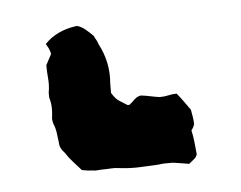

<svg xmlns="http://www.w3.org/2000/svg" viewBox="-31 -144 376 300"><g transform="rotate(-5 157.0 6.0)"><path d="M268 107Q267 111 263.5 114Q260 117 255 121Q249 120 243 119Q237 118 230 117Q224 117 218.5 117Q213 117 207 118Q191 119 176 119.5Q161 120 145 118Q139 117 132.5 117.5Q126 118 118 118Q115 118 111 118.5Q107 119 103 118Q99 118 95.5 117.5Q92 117 87 116Q81 109 74.5 102Q68 95 63 87Q55 79 55 70Q54 62 53 54.5Q52 47 49 40Q47 33 48 29Q50 13 47 2Q46 0 46 -3.5Q46 -7 46 -9Q48 -20 47 -31Q46 -42 46 -52Q48 -56 50.5 -60.5Q53 -65 55 -69Q54 -74 52 -78Q50 -82 48 -85Q67 -105 99 -109Q106 -107 112 -102Q118 -97 124 -91Q125 -88 127 -85Q129 -82 130 -78Q146 -48 143 -15V0Q149 10 155 13.5Q161 17 167 21H170Q175 17 179 13Q183 9 189 8Q197 9 204 10.5Q211 12 218 13Q226 13 232 11.5Q238 10 245 10Q250 16 255 23Q260 30 265 37Q266 42 267 48.5Q268 55 268 60Q266 66 263 69Q265 78 266 87Q267 96 268 107Z"/></g></svg>

Font: Daruma Drop One
Style: Regular
Weight: 400
Designer: Maniackers Design
Version: Version 1.000